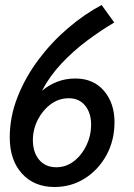

<svg xmlns="http://www.w3.org/2000/svg" viewBox="-20 -734 534 768"><path d="M198 14Q116.5 14 67.8 -39.8Q19 -93.5 19 -184.5Q19 -266.5 50 -345.5Q81 -424.5 133.5 -494.8Q186 -565 251.8 -621.2Q317.5 -677.5 386.5 -714L437 -644Q383.5 -612.5 328.5 -571.5Q273.5 -530.5 226 -480Q178.5 -429.5 148 -371Q175 -394 208.8 -407Q242.5 -420 281.5 -420Q353.5 -420 395.8 -370.8Q438 -321.5 438 -245.5Q438 -172.5 406 -113.8Q374 -55 319.5 -20.5Q265 14 198 14ZM205.5 -65Q244.5 -65 276 -89.5Q307.5 -114 326 -153Q344.5 -192 344.5 -235.5Q344.5 -281.5 320.8 -311.2Q297 -341 255 -341Q215 -341 182.5 -316.8Q150 -292.5 130.8 -254.2Q111.5 -216 111.5 -173.5Q111.5 -125 136.5 -95Q161.5 -65 205.5 -65Z"/></svg>

Font: Cabin Condensed
Style: Italic
Weight: 400
Width: 3
Italic angle: -10°
Designer: Pablo Impallari
Foundry: Pablo Impallari. http://www.impallari.com Igino Marini. http://www.ikern.com
Version: Version 3.001; ttfautohint (v1.8.3)